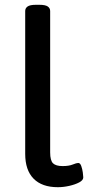

<svg xmlns="http://www.w3.org/2000/svg" viewBox="-20 -773 367 800"><path d="M221 7Q155 7 120 -28.5Q85 -64 85 -132V-727Q85 -739 95 -746Q105 -753 130 -753H144Q169 -753 179 -746Q189 -739 189 -727V-138Q189 -104 201 -92.5Q213 -81 241 -81Q267 -81 283 -87.5Q299 -94 306 -94Q314 -94 318.5 -81.5Q323 -69 325 -54.5Q327 -40 327 -34Q327 -22 310 -13Q293 -4 268.5 1.5Q244 7 221 7Z"/></svg>

Font: Asap Semi Expanded Medium
Style: Regular
Weight: 500
Width: 6
Designer: Pablo Cosgaya
Foundry: Omnibus-Type
Version: Version 3.001; ttfautohint (v1.8.4.7-5d5b)